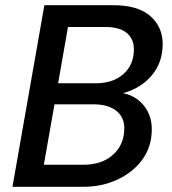

<svg xmlns="http://www.w3.org/2000/svg" viewBox="-20 -720 664 740"><path d="M28 0 151 -700H416Q512 -700 559.5 -658Q607 -616 607 -550Q607 -479 564.5 -429Q522 -379 454 -361Q504 -351 534.5 -313Q565 -275 565 -222Q565 -155 529 -105.5Q493 -56 433 -28Q373 0 300 0ZM204 -399H349Q415 -399 455.5 -434.5Q496 -470 496 -530Q496 -570 468.5 -593Q441 -616 385 -616H242ZM149 -85H301Q373 -85 416 -124Q459 -163 459 -226Q459 -269 427.5 -293.5Q396 -318 339 -318H190Z"/></svg>

Font: DeepMind Sans Medium
Style: Italic
Weight: 500
Italic angle: -10°
Designer: Jonny Pinhorn / Modifications: Colophon Foundry
Foundry: Colophon Foundry
Version: Version 1.002; ttfautohint (v1.8.2)